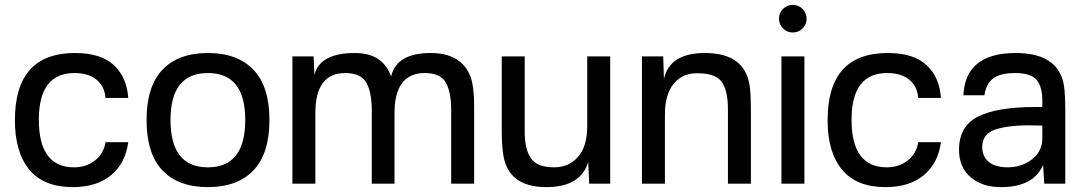

<svg xmlns="http://www.w3.org/2000/svg" viewBox="-20 -752 4440 786"><path d="M287 -535Q392 -535 445.5 -486Q499 -437 505 -351H412Q408 -399 375 -426Q342 -453 285 -453Q139 -453 139 -262Q139 -67 283 -67Q334 -67 369.5 -95.5Q405 -124 412 -170H505Q494 -85 435.5 -35.5Q377 14 278 14Q159 14 100 -57.5Q41 -129 41 -260Q41 -535 287 -535Z M678 -261Q678 -67 831 -67Q984 -67 984 -261Q984 -453 831 -453Q678 -453 678 -261ZM580 -261Q580 -398 645 -466.5Q710 -535 831 -535Q952 -535 1017.5 -466.5Q1083 -398 1083 -261Q1083 -123 1017.5 -54.5Q952 14 831 14Q710 14 645 -54.5Q580 -123 580 -261Z M1433 -535Q1547 -535 1581 -439Q1604 -535 1743 -535Q1820 -535 1864 -498.5Q1908 -462 1916 -396Q1921 -362 1921 -317V0H1827V-302Q1827 -375 1805 -414Q1783 -453 1719 -453Q1595 -453 1595 -288V0H1502V-300Q1502 -373 1480 -413Q1458 -453 1393 -453Q1271 -453 1271 -289V0H1177V-521H1264L1267 -445Q1289 -535 1433 -535Z M2217 14Q2055 14 2039 -128Q2034 -162 2034 -219V-521H2128V-213Q2128 -141 2153.5 -104Q2179 -67 2248 -67Q2309 -67 2346.5 -110Q2384 -153 2384 -236V-521H2478V0H2392L2388 -89Q2357 14 2217 14Z M2866 -535Q3033 -535 3050 -394Q3054 -358 3054 -302V0H2960V-306Q2960 -380 2935 -416Q2910 -452 2837 -452Q2776 -454 2739 -410.5Q2702 -367 2702 -283V0H2608V-521H2695L2698 -428Q2721 -535 2866 -535Z M3273 -521V0H3179V-521ZM3169 -675Q3169 -699 3185.5 -715.5Q3202 -732 3225 -732Q3249 -732 3265.5 -715.5Q3282 -699 3282 -675Q3282 -652 3265.5 -635.5Q3249 -619 3225 -619Q3202 -619 3185.5 -635.5Q3169 -652 3169 -675Z M3614 -535Q3719 -535 3772.5 -486Q3826 -437 3832 -351H3739Q3735 -399 3702 -426Q3669 -453 3612 -453Q3466 -453 3466 -262Q3466 -67 3610 -67Q3661 -67 3696.5 -95.5Q3732 -124 3739 -170H3832Q3821 -85 3762.5 -35.5Q3704 14 3605 14Q3486 14 3427 -57.5Q3368 -129 3368 -260Q3368 -535 3614 -535Z M4138 -535Q4326 -535 4338 -382Q4341 -342 4341 -305V0H4255L4250 -77Q4212 14 4077 14Q4001 14 3953.5 -26.5Q3906 -67 3906 -139Q3906 -235 3983.5 -274.5Q4061 -314 4220 -314H4247V-340Q4247 -396 4224 -424.5Q4201 -453 4134 -453Q4076 -453 4046.5 -431.5Q4017 -410 4010 -362H3924Q3932 -535 4138 -535ZM4001 -150Q4001 -111 4028 -89Q4055 -67 4105 -67Q4163 -67 4205 -100Q4247 -133 4247 -185V-238Q4187 -240 4146.5 -237.5Q4106 -235 4070.5 -226.5Q4035 -218 4018 -199Q4001 -180 4001 -150Z"/></svg>

Font: Nacelle
Style: Regular
Weight: 400
Designer: Sora Sagano
Foundry: Sora Sagano
Version: Version 1.000;FEAKit 1.0